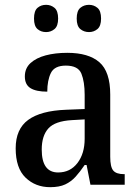

<svg xmlns="http://www.w3.org/2000/svg" viewBox="-20 -766 573 796"><path d="M188 10Q127 10 86 -29.5Q45 -69 45 -151Q45 -231 97 -269Q149 -307 254 -311L331 -314V-373Q331 -427 317.5 -460.5Q304 -494 253 -494Q206 -494 191 -463.5Q176 -433 176 -386Q130 -386 106.5 -400.5Q83 -415 83 -449Q83 -483 106.5 -504.5Q130 -526 169.5 -536.5Q209 -547 259 -547Q347 -547 392 -508Q437 -469 437 -374V-116Q437 -74 449.5 -59Q462 -44 494 -44H497V0H355L339 -82H331Q312 -54 293.5 -33.5Q275 -13 250.5 -1.5Q226 10 188 10ZM221 -51Q271 -51 301 -90Q331 -129 331 -191V-271L278 -268Q208 -264 180.5 -233.5Q153 -203 153 -146Q153 -51 221 -51ZM349 -633Q328 -633 313 -645.5Q298 -658 298 -689Q298 -721 313 -733.5Q328 -746 349 -746Q369 -746 384 -733.5Q399 -721 399 -689Q399 -658 384 -645.5Q369 -633 349 -633ZM171 -633Q150 -633 135.5 -645.5Q121 -658 121 -689Q121 -721 135.5 -733.5Q150 -746 171 -746Q191 -746 206 -733.5Q221 -721 221 -689Q221 -658 206 -645.5Q191 -633 171 -633Z"/></svg>

Font: Noto Serif Thai SemiCondensed Medium
Style: Regular
Weight: 500
Width: 4
Designer: Monotype Design Team
Foundry: Monotype Imaging Inc.
Version: Version 2.002; ttfautohint (v1.8.4.7-5d5b)